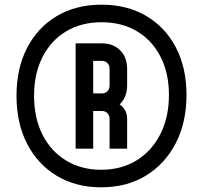

<svg xmlns="http://www.w3.org/2000/svg" viewBox="-20 -785 866 820"><path d="M412 15Q305 15 223.5 -33.5Q142 -82 96.2 -170Q50.5 -258 50.5 -376Q50.5 -493 95.8 -580.5Q141 -668 222.8 -716.5Q304.5 -765 414 -765Q522.5 -765 604 -717.2Q685.5 -669.5 731 -582.8Q776.5 -496 776.5 -379.5Q776.5 -262.5 730.8 -173.8Q685 -85 603.2 -35Q521.5 15 412 15ZM412 -60Q499 -60 564 -100.5Q629 -141 665.2 -213Q701.5 -285 701.5 -379.5Q701.5 -473.5 665.2 -543.5Q629 -613.5 564.5 -651.8Q500 -690 414 -690Q327 -690 262.2 -651Q197.5 -612 161.5 -541.2Q125.5 -470.5 125.5 -376Q125.5 -280.5 161.8 -209.2Q198 -138 262.8 -99Q327.5 -60 412 -60ZM303 -150V-600H414Q463.5 -600 493.2 -570Q523 -540 523 -490.5V-420.5Q523 -369.5 491 -339Q504.5 -330 513.8 -314.5Q523 -299 523 -277V-150H448V-277Q448 -292 439 -301.5Q430 -311 414 -311H378V-150ZM378 -386H414Q430 -386 439 -395.5Q448 -405 448 -420.5V-490.5Q448 -506 439 -515.5Q430 -525 414 -525H378Z"/></svg>

Font: Mohave Light SemiBold
Style: Regular
Weight: 600
Version: Version 2.003